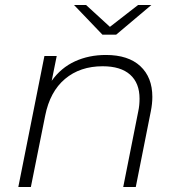

<svg xmlns="http://www.w3.org/2000/svg" viewBox="-20 -745 713 765"><path d="M587 -359Q587 -332 581 -302L521 0H471L531 -302Q536 -325 536 -352Q536 -414 498.5 -447.5Q461 -481 389 -481Q299 -481 239 -430.5Q179 -380 160 -284L103 0H53L157 -522H206L186 -423Q223 -475 278.5 -500.5Q334 -526 402 -526Q491 -526 539 -481.5Q587 -437 587 -359ZM583 -725 443 -607H388L275 -725H323L418 -638L530 -725Z"/></svg>

Font: Idrija
Style: Italic
Weight: 300
Italic angle: -11.3°
Designer: Julieta Ulanovsky
Foundry: Julieta Ulanovsky
Version: Version 7.200